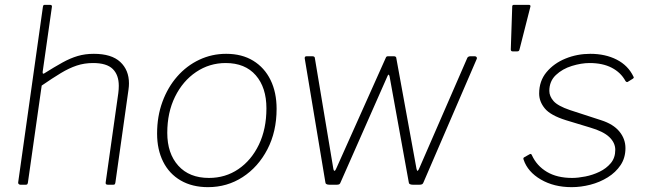

<svg xmlns="http://www.w3.org/2000/svg" viewBox="-20 -762 2673 792"><path d="M64 0Q60 0 57 -3Q54 -6 55 -10L157 -734Q158 -739 159.5 -740.5Q161 -742 165 -742H186Q196 -742 194 -733L156 -466Q155 -455 162 -459Q205 -486 237.5 -504Q270 -522 300.5 -531Q331 -540 367 -540Q440 -540 476 -506.5Q512 -473 512 -418Q512 -412 511.5 -405.5Q511 -399 510 -392L456 -9Q455 -4 453.5 -2Q452 0 447 0H425Q414 0 416 -10L468 -378Q469 -386 469.5 -393.5Q470 -401 470 -408Q470 -453 445 -477.5Q420 -502 364 -502Q328 -502 296.5 -491.5Q265 -481 231 -460.5Q197 -440 152 -409L95 -8Q94 -4 92.5 -2Q91 0 86 0Z M838 10Q773 10 725.5 -17.5Q678 -45 653 -95Q628 -145 628 -211Q628 -282 650 -342Q672 -402 711 -446.5Q750 -491 802 -515.5Q854 -540 913 -540Q978 -540 1024.5 -511.5Q1071 -483 1096 -432Q1121 -381 1121 -313Q1121 -219 1083 -146Q1045 -73 981 -31.5Q917 10 838 10ZM842 -28Q910 -28 963.5 -64.5Q1017 -101 1048 -165.5Q1079 -230 1079 -315Q1079 -401 1035 -451.5Q991 -502 911 -502Q844 -502 789 -465Q734 -428 702 -363Q670 -298 670 -214Q670 -129 715.5 -78.5Q761 -28 842 -28Z M1938 -530Q1943 -530 1945.5 -527Q1948 -524 1947 -520L1727 -10Q1725 -4 1721 -2Q1717 0 1710 0H1683Q1666 0 1666 -11L1587 -447Q1585 -455 1582.5 -454Q1580 -453 1577 -445L1385 -10Q1383 -4 1379.5 -2Q1376 0 1369 0H1339Q1322 0 1322 -11L1237 -521Q1236 -530 1245 -530H1268Q1273 -530 1276 -528Q1279 -526 1279 -521L1355 -66Q1357 -56 1360.5 -57.5Q1364 -59 1368 -69L1572 -525Q1574 -530 1581 -530H1604Q1609 -530 1612 -528Q1615 -526 1615 -521L1698 -66Q1700 -56 1703 -57.5Q1706 -59 1710 -69L1908 -524Q1912 -530 1921 -530H1938Z M2123 -558Q2122 -554 2120 -552Q2118 -550 2113 -550H2095Q2091 -550 2089 -552Q2087 -554 2087 -558L2093 -737Q2094 -740 2095.5 -741Q2097 -742 2099 -742H2162Q2165 -742 2167 -740Q2169 -738 2168 -735Z M2338 10Q2265 10 2211 -21.5Q2157 -53 2140 -103Q2137 -110 2142 -113L2165 -126Q2168 -128 2170.5 -126.5Q2173 -125 2174 -122Q2194 -78 2236 -53Q2278 -28 2340 -28Q2364 -28 2394.5 -34Q2425 -40 2453 -53.5Q2481 -67 2499.5 -89Q2518 -111 2518 -144Q2518 -173 2493.5 -196.5Q2469 -220 2414 -236L2315 -266Q2251 -286 2227.5 -314.5Q2204 -343 2204 -376Q2204 -428 2234.5 -464.5Q2265 -501 2313 -520.5Q2361 -540 2415 -540Q2477 -540 2524 -516Q2571 -492 2593 -446Q2595 -443 2594 -441Q2593 -439 2590 -437L2569 -424Q2567 -423 2564.5 -424Q2562 -425 2560 -428Q2541 -463 2503.5 -482.5Q2466 -502 2412 -502Q2378 -502 2339 -490Q2300 -478 2273 -452.5Q2246 -427 2246 -387Q2246 -365 2263.5 -345Q2281 -325 2331 -308L2460 -266Q2510 -250 2535 -219.5Q2560 -189 2560 -151Q2560 -111 2540 -81Q2520 -51 2487 -30.5Q2454 -10 2415 0Q2376 10 2338 10Z"/></svg>

Font: Libre Franklin Thin Thin
Style: Italic
Weight: 250
Italic angle: -8°
Version: Version 3.000